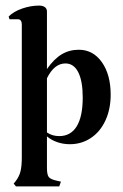

<svg xmlns="http://www.w3.org/2000/svg" viewBox="-20 -510 439 687"><path d="M376 -171Q376 -120 357.5 -79.5Q339 -39 305.5 -16.5Q272 6 230 6Q206 6 184.5 -1.5Q163 -9 148 -22V91Q148 115 154.5 123.5Q161 132 185 137L198 140L192 157H37L29 147L37 137Q49 121 53.5 102.5Q58 84 58 53V-423Q58 -431 54.5 -436Q51 -441 45 -441H14L11 -451Q29 -469 59.5 -479.5Q90 -490 120 -490Q133 -490 140.5 -484.5Q148 -479 148 -469V-263Q173 -299 200.5 -315.5Q228 -332 262 -332Q313 -332 344.5 -287.5Q376 -243 376 -171ZM276 -161Q276 -220 260 -251.5Q244 -283 214 -283Q174 -283 148 -230V-36Q167 -23 192 -23Q233 -23 254.5 -58Q276 -93 276 -161Z"/></svg>

Font: Katibeh
Style: Regular
Weight: 400
Designer: Arabic design by Kourosh Beigpour, Latin design by Eduardo Tunni, engineering by Lasse Fister
Version: Version 1.000